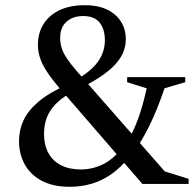

<svg xmlns="http://www.w3.org/2000/svg" viewBox="-20 -706 753 737"><path d="M299 -373 252.5 -350.5Q215 -329 192.2 -305Q169.5 -281 159.2 -253.2Q149 -225.5 149 -192.5Q149 -149 165.8 -118.5Q182.5 -88 214.2 -71.8Q246 -55.5 290 -55.5Q334.5 -55.5 375 -75.2Q415.5 -95 450.5 -140.5L467.5 -161.5Q490.5 -197 509.2 -247.5Q528 -298 543 -367L468 -390.5V-410H691V-390.5L611.5 -367Q583.5 -285 554.5 -225.5Q525.5 -166 493.5 -122L479 -106.5Q445 -64 408.5 -38.2Q372 -12.5 332.2 -0.8Q292.5 11 248 11Q184 11 140.5 -12Q97 -35 75 -74.8Q53 -114.5 53 -165Q53 -206.5 70.2 -244Q87.5 -281.5 127.5 -315.5Q167.5 -349.5 235 -379.5L278 -402.5Q336 -438 359.2 -473.8Q382.5 -509.5 382.5 -551Q382.5 -595 362 -619.8Q341.5 -644.5 299 -644.5Q260.5 -644.5 235.8 -623Q211 -601.5 211 -560.5Q211 -539.5 217 -520.8Q223 -502 237.2 -481Q251.5 -460 276 -431.5L612.5 -48L704 -19.5V0H526.5L207 -369.5Q175.5 -406.5 157.8 -434.5Q140 -462.5 132.8 -486.5Q125.5 -510.5 125.5 -534Q125.5 -579 146.8 -613.2Q168 -647.5 208.2 -666.8Q248.5 -686 305 -686Q358 -686 393 -668.2Q428 -650.5 445.5 -621.2Q463 -592 463 -556.5Q463 -533 455 -510.5Q447 -488 428.2 -465.5Q409.5 -443 377.8 -420Q346 -397 299 -373Z"/></svg>

Font: Newsreader 24pt Medium
Style: Regular
Weight: 500
Designer: Hugues Gentile
Foundry: Production Type
Version: Version 1.003